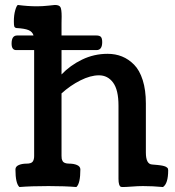

<svg xmlns="http://www.w3.org/2000/svg" viewBox="-20 -753 707 777"><path d="M229 -609.4H370.1Q382.8 -609.4 388.2 -603.8Q393.6 -598.1 393.6 -582.5Q393.6 -550.3 370.6 -550.3H229V-451.7Q263.7 -488.3 312 -511.7Q360.4 -535.2 415.5 -535.2Q447.3 -535.2 473.9 -524.4Q500.5 -513.7 522.7 -491.2Q544.9 -468.8 557.6 -428.7Q570.3 -388.7 570.3 -334.5V-135.7Q570.3 -89.4 594.7 -87.4Q598.6 -86.9 605.7 -86.4Q612.8 -85.9 616.9 -85.4Q621.1 -85 627 -84.2Q632.8 -83.5 636.2 -82.8Q639.6 -82 644.3 -80.8Q648.9 -79.6 651.4 -78.1Q653.8 -76.7 656.2 -74.7Q658.7 -72.8 659.7 -70.1Q660.6 -67.4 660.6 -64Q660.6 -10.3 639.6 3.9Q598.1 0 558.6 0Q538.6 0 513.7 2Q488.8 3.9 476.1 3.9Q470.7 3.9 467.5 2.2Q464.4 0.5 461.9 -7.3Q459.5 -15.1 459.5 -29.8V-325.7Q459.5 -389.2 437.7 -418.7Q416 -448.2 380.4 -448.2Q346.2 -448.2 305.4 -427.7Q264.6 -407.2 229 -375V-122.6Q229 -115.2 229.7 -111.1Q230.5 -106.9 233.2 -101.6Q235.8 -96.2 242.7 -93.5Q249.5 -90.8 260.3 -90.8Q278.8 -90.8 292 -85Q305.2 -79.1 305.2 -67.4Q305.2 -10.3 289.1 3.9Q243.2 0 176.3 0Q105.5 0 58.6 3.9Q42.5 -10.7 42.5 -67.4Q42.5 -79.1 55.7 -85Q68.8 -90.8 87.4 -90.8Q106.4 -90.8 112.3 -98.9Q118.2 -106.9 118.2 -121.6V-550.3H45.4Q26.9 -550.3 26.9 -576.7Q26.9 -609.4 49.3 -609.4H115.7Q111.3 -624.5 95.7 -631.1Q80.1 -637.7 45.9 -639.6Q39.6 -641.1 37.8 -646Q36.1 -650.9 36.1 -667Q36.1 -691.9 41.5 -710.9Q46.9 -730 52.2 -732.9Q92.3 -727.5 129.9 -727.5Q151.9 -727.5 176.3 -730.2Q200.7 -732.9 202.1 -732.9Q219.2 -732.9 224.4 -724.4Q229.5 -715.8 229.5 -685.1Q229.5 -681.6 229.2 -672.6Q229 -663.6 229 -658.2Z"/></svg>

Font: Coustard
Style: Regular
Weight: 400
Foundry: vernon adams
Version: Version 1.001